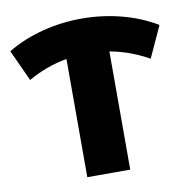

<svg xmlns="http://www.w3.org/2000/svg" viewBox="-80 -793 864 872"><g transform="rotate(-10 352.0 -357.0)"><path d="M630 -480Q542 -529 451 -545V0H253V-545Q160 -529 74 -480L8 -624Q81 -668 169.5 -691Q258 -714 352 -714Q446 -714 534.5 -691Q623 -668 696 -624Z"/></g></svg>

Font: Montserrat Alternates ExtraBold
Style: Regular
Weight: 800
Designer: Julieta Ulanovsky
Foundry: Julieta Ulanovsky
Version: Version 7.200